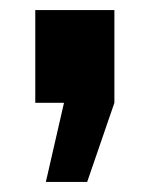

<svg xmlns="http://www.w3.org/2000/svg" viewBox="-20 -204 297 381"><path d="M71 157 107 0H50V-184H207V0L153 157Z"/></svg>

Font: Raleway-v4020 Black
Style: Regular
Weight: 900
Designer: Matt McInerney, Pablo Impallari, Rodrigo Fuenzalida
Foundry: Matt McInerney, Pablo Impallari, Rodrigo Fuenzalida
Version: Version 4.020;PS 004.020;hotconv 1.0.88;makeotf.lib2.5.64775